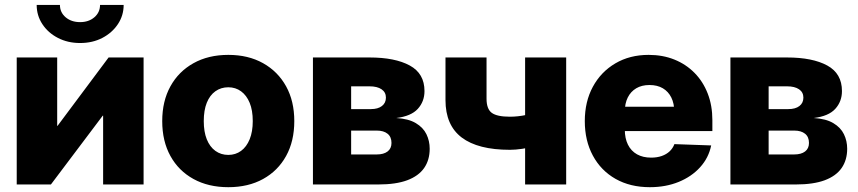

<svg xmlns="http://www.w3.org/2000/svg" viewBox="-20 -759 3530 790"><path d="M570.8 0H404.3V-283.2H402.8L189.5 0H48.8V-522.5H215.3V-241.2H216.8L426.8 -522.5H570.8ZM309.6 -582Q258.8 -582 218.3 -603Q177.7 -624 154.3 -659.7Q130.9 -695.3 130.9 -738.8H226.6Q226.6 -708 250 -688Q273.4 -668 309.6 -668Q345.2 -668 368.4 -688Q391.6 -708 391.6 -738.8H488.8Q488.8 -695.3 465.1 -659.7Q441.4 -624 401.1 -603Q360.8 -582 309.6 -582Z M919.4 11.2Q837.4 11.2 776.1 -22.5Q714.8 -56.2 681.2 -117.2Q647.5 -178.2 647.5 -260.7Q647.5 -342.8 681.2 -403.8Q714.8 -464.8 776.1 -499Q837.4 -533.2 919.4 -533.2Q1001.5 -533.2 1062.5 -499Q1123.5 -464.8 1157.2 -403.8Q1190.9 -342.8 1190.9 -260.7Q1190.9 -178.2 1157.2 -117.2Q1123.5 -56.2 1062.5 -22.5Q1001.5 11.2 919.4 11.2ZM919.4 -121.6Q949.2 -121.6 971.9 -138.2Q994.6 -154.8 1007.3 -186Q1020 -217.3 1020 -260.7Q1020 -305.2 1007.3 -335.9Q994.6 -366.7 971.9 -383.3Q949.2 -399.9 919.4 -399.9Q889.2 -399.9 866.2 -383.5Q843.3 -367.2 830.8 -336.2Q818.4 -305.2 818.4 -260.7Q818.4 -216.8 830.8 -185.8Q843.3 -154.8 866.2 -138.2Q889.2 -121.6 919.4 -121.6Z M1267.6 0V-522.5H1500.5Q1605.5 -522.5 1666 -489.5Q1726.6 -456.5 1726.6 -384.3Q1726.6 -341.3 1699 -311Q1671.4 -280.8 1610.4 -273.4Q1660.6 -270.5 1690.9 -252.4Q1721.2 -234.4 1734.6 -206.8Q1748 -179.2 1748 -147Q1748 -100.6 1725.1 -67.6Q1702.1 -34.7 1655.5 -17.3Q1608.9 0 1537.1 0ZM1424.8 -123.5H1530.3Q1558.6 -123.5 1574.7 -135.7Q1590.8 -147.9 1590.8 -170.9Q1590.8 -195.8 1574.7 -208.7Q1558.6 -221.7 1530.3 -221.7H1424.8ZM1424.8 -310.1H1505.9Q1535.2 -310.1 1551.5 -322.8Q1567.9 -335.4 1567.9 -357.4Q1567.9 -379.4 1550 -391.6Q1532.2 -403.8 1500.5 -403.8H1424.8Z M2078.1 -142.6Q1946.8 -142.6 1879.9 -193.1Q1813 -243.7 1813 -347.2V-522.5H1981.9V-353Q1981.9 -310.5 2003.4 -294.7Q2024.9 -278.8 2078.1 -278.8Q2110.4 -278.8 2144.5 -285.9Q2178.7 -293 2220.2 -307.1V-170.9Q2206.5 -164.6 2181.6 -157.7Q2156.7 -150.9 2128.9 -146.7Q2101.1 -142.6 2078.1 -142.6ZM2140.6 0V-522.5H2309.6V0Z M2653.8 11.2Q2573.2 11.2 2512.9 -22.9Q2452.6 -57.1 2419.4 -118.7Q2386.2 -180.2 2386.2 -260.7Q2386.2 -340.8 2419.4 -402.1Q2452.6 -463.4 2512 -498.3Q2571.3 -533.2 2648.9 -533.2Q2707 -533.2 2754.9 -513.9Q2802.7 -494.6 2837.6 -459.2Q2872.6 -423.8 2891.8 -374.5Q2911.1 -325.2 2911.1 -264.6V-219.7H2441.9V-319.8H2831.5L2754.4 -298.8Q2754.4 -333 2742.2 -357.7Q2730 -382.3 2707.3 -395.8Q2684.6 -409.2 2652.3 -409.2Q2620.6 -409.2 2597.9 -395.8Q2575.2 -382.3 2563 -357.9Q2550.8 -333.5 2550.8 -299.3V-226.1Q2550.8 -189.9 2563.7 -163.8Q2576.7 -137.7 2601.1 -124Q2625.5 -110.4 2659.2 -110.4Q2683.6 -110.4 2702.9 -117.2Q2722.2 -124 2735.4 -136.5Q2748.5 -148.9 2754.9 -166L2906.2 -160.6Q2896 -109.9 2860.8 -71Q2825.7 -32.2 2772.5 -10.5Q2719.2 11.2 2653.8 11.2Z M2985.4 0V-522.5H3218.3Q3323.2 -522.5 3383.8 -489.5Q3444.3 -456.5 3444.3 -384.3Q3444.3 -341.3 3416.7 -311Q3389.2 -280.8 3328.1 -273.4Q3378.4 -270.5 3408.7 -252.4Q3439 -234.4 3452.4 -206.8Q3465.8 -179.2 3465.8 -147Q3465.8 -100.6 3442.9 -67.6Q3419.9 -34.7 3373.3 -17.3Q3326.7 0 3254.9 0ZM3142.6 -123.5H3248Q3276.4 -123.5 3292.5 -135.7Q3308.6 -147.9 3308.6 -170.9Q3308.6 -195.8 3292.5 -208.7Q3276.4 -221.7 3248 -221.7H3142.6ZM3142.6 -310.1H3223.6Q3252.9 -310.1 3269.3 -322.8Q3285.6 -335.4 3285.6 -357.4Q3285.6 -379.4 3267.8 -391.6Q3250 -403.8 3218.3 -403.8H3142.6Z"/></svg>

Font: Inter 28pt ExtraBold
Style: Regular
Weight: 800
Designer: Rasmus Andersson
Foundry: rsms
Version: Version 4.001;git-66647c0bb